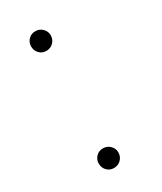

<svg xmlns="http://www.w3.org/2000/svg" viewBox="-141 -574 538 636"><g transform="rotate(-30 128.0 -256.5)"><path d="M66 -33Q66 -48 76.5 -59Q87 -70 103 -70Q119 -70 130 -59Q141 -48 141 -33Q141 -17 130 -6Q119 5 103 5Q87 5 76.5 -6Q66 -17 66 -33ZM66 -481Q66 -496 76.5 -507Q87 -518 103 -518Q119 -518 130 -507Q141 -496 141 -481Q141 -465 130 -454Q119 -443 103 -443Q87 -443 76.5 -454Q66 -465 66 -481Z"/></g></svg>

Font: Be Vietnam Thin
Style: Regular
Weight: 100
Designer: Gabriel Lam
Foundry: TypeRant
Version: Version 4.000